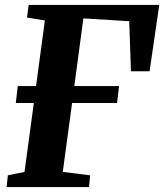

<svg xmlns="http://www.w3.org/2000/svg" viewBox="-20 -763 670 783"><path d="M7 0 12 -48 80 -62 118 -343H44.5L52.5 -412H127L163 -679.5L90 -691.5L97 -743H629.5L590 -472.5H514L507 -676.5L320 -688L283 -412H465.5L457.5 -343H274L236 -62L347.5 -48L343 0Z"/></svg>

Font: Merriweather 20pt ExtraBold
Style: Italic
Weight: 800
Italic angle: -7.8°
Version: Version 2.101